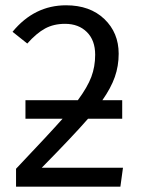

<svg xmlns="http://www.w3.org/2000/svg" viewBox="-20 -698 531 718"><path d="M136.2 -70.8H439.9L430.2 0H40V-66.9Q165.5 -199.2 213.9 -253.9H75.2V-323.2H271Q307.1 -372.1 321.5 -410.4Q335.9 -448.7 335.9 -493.2Q335.9 -547.4 304.9 -578.1Q273.9 -608.9 223.1 -608.9Q180.7 -608.9 148.4 -591.3Q116.2 -573.7 82 -535.2L26.9 -579.1Q108.4 -678.2 227.1 -678.2Q316.4 -678.2 370.1 -627Q423.8 -575.7 423.8 -497.1Q423.8 -451.2 409.4 -410.2Q395 -369.1 362.8 -323.2H437V-253.9H309.1Q254.4 -190.9 136.2 -70.8Z"/></svg>

Font: Fira Sans Book
Style: Regular
Weight: 350
Designer: Carrois Corporate & Edenspiekermann AG
Foundry: Carrois Corporate GbR & Edenspiekermann AG
Version: Version 4.203;PS 004.203;hotconv 1.0.88;makeotf.lib2.5.64775